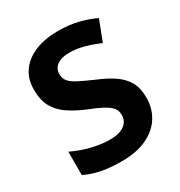

<svg xmlns="http://www.w3.org/2000/svg" viewBox="-173 -844 912 973"><g transform="rotate(-30 283.0 -357.0)"><path d="M527 -207Q527 -146 497 -97Q467 -48 407 -19Q347 10 257 10Q212 10 175.5 5.5Q139 1 107.5 -8Q76 -17 47 -31V-168Q96 -144 153 -129.5Q210 -115 261 -115Q300 -115 325 -125Q350 -135 362.5 -152.5Q375 -170 375 -193Q375 -219 361.5 -236Q348 -253 316.5 -270Q285 -287 231 -308Q175 -332 135 -360Q95 -388 74 -427.5Q53 -467 53 -526Q53 -590 85 -634Q117 -678 174 -701Q231 -724 306 -724Q372 -724 425 -710.5Q478 -697 520 -677L474 -557Q431 -576 387 -588Q343 -600 302 -600Q269 -600 247 -591Q225 -582 214.5 -566.5Q204 -551 204 -531Q204 -506 218 -488.5Q232 -471 264 -454.5Q296 -438 351 -414Q407 -391 446.5 -364Q486 -337 506.5 -300Q527 -263 527 -207Z"/></g></svg>

Font: Noto Sans Syriac Eastern
Style: Bold
Weight: 700
Designer: Patrick Giasson and the Monotype Design Team
Foundry: Monotype Imaging Inc.
Version: Version 3.001